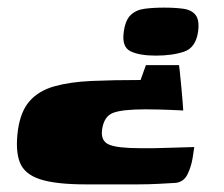

<svg xmlns="http://www.w3.org/2000/svg" viewBox="-20 -395 589 504"><path d="M363 -224H450Q450 -224 452 -207Q454 -190 456 -167Q458 -144 459.5 -126Q461 -108 461 -105Q444 -106 428.5 -106.5Q413 -107 397 -107.5Q381 -108 362 -108Q302 -108 277.5 -99Q253 -90 248 -55Q244 -25 266 -15.5Q288 -6 348 -6H382Q388 -6 404 -6.5Q420 -7 439 -7.5Q458 -8 472.5 -8.5Q487 -9 490 -9Q489 -1 485.5 20.5Q482 42 472.5 62Q463 82 442 85Q426 86 398 87.5Q370 89 341 89Q319 89 296.5 89Q274 89 251.5 89Q229 89 206 89Q126 89 85 75.5Q44 62 32 31Q20 0 27 -53Q34 -103 58 -130Q82 -157 123 -168.5Q164 -180 220.5 -182.5Q277 -185 349 -185ZM500 -312Q494 -270 463.5 -259.5Q433 -249 389 -249Q346 -249 322.5 -260.5Q299 -272 305 -312Q309 -342 323 -355.5Q337 -369 359.5 -372Q382 -375 411 -375Q440 -375 461.5 -372Q483 -369 493.5 -355.5Q504 -342 500 -312Z"/></svg>

Font: Genos Black
Style: Italic
Weight: 900
Italic angle: -8°
Version: Version 1.010